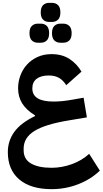

<svg xmlns="http://www.w3.org/2000/svg" viewBox="-20 -1024 721 1348"><path d="M342 304Q196 304 115.5 236Q35 168 35 44Q35 -35 80.5 -98Q126 -161 226 -209V-214Q164 -252 135.5 -298.5Q107 -345 107 -404Q107 -450 123 -493.5Q139 -537 169.5 -570.5Q200 -604 243.5 -624Q287 -644 342 -644Q416 -644 468 -610Q520 -576 552 -521L445 -426Q423 -461 394 -477.5Q365 -494 322 -494Q268 -494 237.5 -471Q207 -448 207 -403Q207 -311 356 -311Q384 -311 416 -314Q448 -317 487 -324L567 -338L590 -200L459 -178Q296 -151 221 -104Q146 -57 146 19V31Q146 94 198 124Q250 154 342 154Q414 154 484.5 128.5Q555 103 606 56L681 174Q618 235 529 269.5Q440 304 342 304ZM404 -724Q378 -724 361.5 -740Q345 -756 345 -791Q345 -826 361.5 -842Q378 -858 404 -858H424Q450 -858 466.5 -842Q483 -826 483 -791Q483 -756 466.5 -740Q450 -724 424 -724ZM246 -724Q220 -724 203.5 -740Q187 -756 187 -791Q187 -826 203.5 -842Q220 -858 246 -858H266Q292 -858 308.5 -842Q325 -826 325 -791Q325 -756 308.5 -740Q292 -724 266 -724ZM325 -870Q299 -870 282.5 -886Q266 -902 266 -937Q266 -972 282.5 -988Q299 -1004 325 -1004H345Q371 -1004 387.5 -988Q404 -972 404 -937Q404 -902 387.5 -886Q371 -870 345 -870Z"/></svg>

Font: IBM Plex Sans Arabic
Style: Bold
Weight: 700
Designer: Mike Abbink, Paul van der Laan, Pieter van Rosmalen, Wael Morcos, Khajak Apelian
Foundry: Bold Monday
Version: Version 1.2